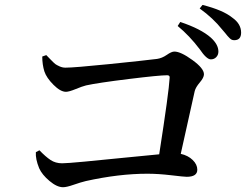

<svg xmlns="http://www.w3.org/2000/svg" viewBox="-20 -825 1040 792"><path d="M154.3 -591.8 170.9 -597.7Q173.8 -594.7 188.5 -579.6Q203.1 -564.5 208.5 -560.5Q213.9 -556.6 225.6 -551.3Q237.3 -545.9 250 -545.9Q285.2 -545.9 429.7 -560.5Q574.2 -575.2 627.9 -582Q648.4 -585 668 -598.6Q687.5 -612.3 699.2 -612.3Q725.6 -612.3 773.4 -577.6Q821.3 -543 821.3 -518.6Q821.3 -504.9 804.2 -484.9Q787.1 -464.8 783.2 -449.2Q780.3 -435.5 725.6 -190.4Q755.9 -183.6 774.9 -165Q793.9 -146.5 793.9 -125Q793.9 -95.7 750 -95.7Q739.3 -95.7 686 -102.1Q632.8 -108.4 587.9 -108.4Q470.7 -108.4 334 -78.1Q313.5 -73.2 284.2 -63Q254.9 -52.7 240.2 -52.7Q214.8 -52.7 184.1 -78.6Q153.3 -104.5 141.6 -130.9Q126 -168.9 127.9 -197.3L142.6 -205.1Q168 -178.7 188.5 -165Q209 -151.4 236.3 -151.4Q254.9 -151.4 327.6 -158.2Q400.4 -165 496.1 -174.8Q591.8 -184.6 636.7 -188.5Q676.8 -446.3 679.7 -502.9Q681.6 -514.6 669.9 -514.6Q636.7 -514.6 510.3 -499Q383.8 -483.4 335 -472.7Q319.3 -468.8 292 -457.5Q264.6 -446.3 252 -446.3Q229.5 -446.3 200.7 -475.1Q171.9 -503.9 163.1 -530.3Q154.3 -558.6 154.3 -591.8ZM712.9 -717.8 723.6 -734.4Q808.6 -706.1 849.6 -669.9Q880.9 -641.6 880.9 -612.3Q880.9 -598.6 872.1 -589.4Q863.3 -580.1 849.6 -580.1Q832 -580.1 803.7 -622.1Q761.7 -677.7 712.9 -717.8ZM803.7 -790 815.4 -804.7Q900.4 -783.2 938.5 -752Q974.6 -726.6 974.6 -690.4Q974.6 -659.2 946.3 -659.2Q940.4 -659.2 936 -661.1Q931.6 -663.1 926.8 -668Q921.9 -672.9 918.5 -676.8Q915 -680.7 908.2 -689.5Q901.4 -698.2 896.5 -703.1Q859.4 -750 803.7 -790Z"/></svg>

Font: GenYoMin TW TTF SemiBold
Style: Regular
Weight: 600
Version: Version 1.300